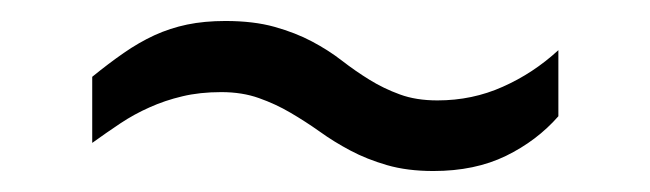

<svg xmlns="http://www.w3.org/2000/svg" viewBox="-20 -394 620 183"><path d="M190.9 -306.2Q170.4 -306.2 153.8 -302.2Q137.2 -298.3 122.6 -291.7Q107.9 -285.2 94.7 -276.4Q81.5 -267.6 67.9 -257.8V-320.8Q83.5 -333.5 97.9 -343.5Q112.3 -353.5 127.2 -360.4Q142.1 -367.2 158.4 -370.6Q174.8 -374 194.8 -374Q221.7 -374 241.7 -368.4Q261.7 -362.8 277.3 -354.5Q293 -346.2 305.9 -336.2Q318.8 -326.2 332.3 -317.9Q345.7 -309.6 361.1 -304Q376.5 -298.3 397 -298.3Q430.2 -298.3 459.2 -311.3Q488.3 -324.2 512.2 -346.2V-283.2Q491.7 -259.8 462.2 -245.4Q432.6 -231 393.1 -231Q368.2 -231 348.9 -236.6Q329.6 -242.2 314 -250.5Q298.3 -258.8 284.7 -268.6Q271 -278.3 256.8 -286.6Q242.7 -294.9 226.8 -300.5Q210.9 -306.2 190.9 -306.2Z"/></svg>

Font: DimaThulth2
Style: Regular
Weight: 400
Designer: R.Balvardi
Foundry: R.Balvardi (R.Balvardi@gmail.com)
Version: Version 1.00;November 13, 2018;FontCreator 11.5.0.2427 64-bi